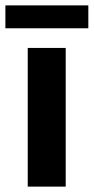

<svg xmlns="http://www.w3.org/2000/svg" viewBox="-53 -693 348 713"><path d="M191 0H50V-515H191ZM275 -588H-33V-673H275Z"/></svg>

Font: Akshar SemiBold
Style: Regular
Weight: 600
Designer: Tall Chai
Foundry: Tall Chai
Version: Version 1.000